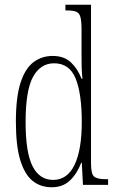

<svg xmlns="http://www.w3.org/2000/svg" viewBox="-20 -780 490 810"><path d="M198 10Q151 10 117.5 -17Q84 -44 65.5 -104.5Q47 -165 47 -267Q47 -370 66.5 -430.5Q86 -491 121 -517.5Q156 -544 202 -544Q250 -544 278.5 -517.5Q307 -491 324 -448H328Q325 -471 324.5 -496Q324 -521 324 -548V-655Q324 -692 319 -709Q314 -726 300.5 -731Q287 -736 261 -736H256V-760H364V-91Q364 -47 376.5 -35.5Q389 -24 427 -24H436V0H330L325 -94H323Q305 -47 275 -18.5Q245 10 198 10ZM204 -21Q264 -21 294.5 -84.5Q325 -148 325 -265Q325 -385 299 -449Q273 -513 208 -513Q151 -513 119.5 -456Q88 -399 88 -265Q88 -136 117.5 -78.5Q147 -21 204 -21Z"/></svg>

Font: Noto Serif ExtraCondensed ExtraLight
Style: Regular
Weight: 200
Width: 2
Designer: Monotype Design Team
Foundry: Monotype Imaging Inc.
Version: Version 2.015